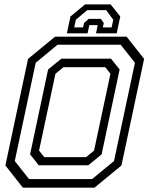

<svg xmlns="http://www.w3.org/2000/svg" viewBox="-20 -870 693 890"><path d="M86 0 5 -103 110 -597 235 -700H567L648 -597L543 -103L418 0ZM185 -141.5H379L416 -172L492 -528L468 -558.5H274L237 -528L161 -172ZM114.5 -40H407L508.5 -123.5L605.5 -579L539.5 -662.5H246.5L145.5 -579L48.5 -123.5ZM159.5 -104 119.5 -154.5 203 -548 264.5 -598H494.5L534.5 -548L451 -154.5L389.5 -104ZM493 -849.5 537.5 -793.5 521 -715.5H425L433 -753.5H394L386 -715.5H290L306.5 -793.5L374 -849.5ZM472 -823H384.5L331.5 -778.5L324 -743H365L369.5 -763.5L391 -782.5H447.5L461 -763.5L456.5 -743H497.5L505 -778.5Z"/></svg>

Font: Tourney
Style: Italic
Weight: 400
Italic angle: -12°
Version: Version 1.015